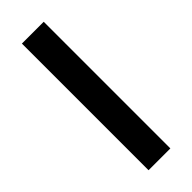

<svg xmlns="http://www.w3.org/2000/svg" viewBox="-226 -692 716 716"><g transform="rotate(-45 132.5 -334.0)"><path d="M190 0H75V-668H190Z"/></g></svg>

Font: Celebes SemiBold
Style: Regular
Weight: 600
Designer: Anugrah Pasau
Foundry: Lafontype
Version: Version 1.000